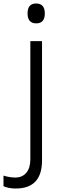

<svg xmlns="http://www.w3.org/2000/svg" viewBox="-84 -866 351 1101"><path d="M90 -630H157V54Q157 215 6 215Q-34 215 -64 202V141Q-29 152 4 152Q44 152 67 124.5Q90 97 90 48ZM124 -732Q74 -732 74 -789Q74 -846 123 -846Q173 -846 173 -789Q173 -732 124 -732Z"/></svg>

Font: Sinkin Sans 300 Light
Style: Regular
Weight: 300
Designer: Keith Bates
Foundry: K-Type
Version: Sinkin Sans (version 1.0)  by Keith Bates   •   © 2014   www